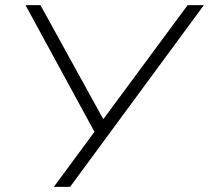

<svg xmlns="http://www.w3.org/2000/svg" viewBox="-20 -725 811 745"><path d="M189 0 355 -225V-198L79 -705H137L380 -264H382L708 -705H771L252 0Z"/></svg>

Font: Nunito Sans 7pt SemiExpanded ExtraLight
Style: Italic
Weight: 250
Width: 6
Italic angle: -9°
Designer: Vernon Adams
Foundry: Vernon Adams
Version: Version 3.101;gftools[0.9.27]